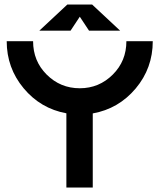

<svg xmlns="http://www.w3.org/2000/svg" viewBox="-20 -833 708 853"><path d="M513.7 -696.8H375.5L334.5 -758.8L293.5 -696.8H154.8L279.3 -813H389.2ZM9.8 -649.9H127Q127 -562 187 -502Q248 -440.9 334.5 -440.9Q420.4 -440.9 481.4 -502Q541.5 -562 541.5 -649.9H658.7Q658.7 -530.3 582.8 -439.9Q506.8 -349.6 392.1 -329.1V0H274.9V-329.6Q160.2 -350.6 85 -440.9Q9.8 -531.2 9.8 -649.9Z"/></svg>

Font: Sangha Kali
Style: Regular
Weight: 400
Designer: Seslavinskaya Anna
Foundry: Popkern
Version: Version 2.000;PS 002.000;hotconv 1.0.88;makeotf.lib2.5.64775